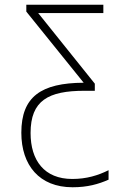

<svg xmlns="http://www.w3.org/2000/svg" viewBox="-20 -550 540 810"><path d="M286 240C349 240 395 227 438 208V168C394 190 345 205 285 205C167 205 109 127 109 11C109 -126 184 -167 336 -167H380V-197L141 -495H416V-530H91V-501L333 -201C153 -200 70 -142 70 10C70 147 146 240 286 240Z"/></svg>

Font: Noto Sans Mono ExtraCondensed ExtraLight
Style: Regular
Weight: 200
Width: 2
Designer: Monotype Design Team
Foundry: Monotype Imaging Inc.
Version: Version 2.014